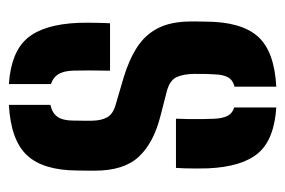

<svg xmlns="http://www.w3.org/2000/svg" viewBox="-127 -521 657 443"><g transform="rotate(90 201.5 -299.5)"><path d="M32.7 -152Q32.2 -169.5 32.6 -192Q33 -214.6 33.7 -224.9H143.1Q142.5 -197.8 142.5 -175.6Q142.5 -153.3 143 -139.1Q143.9 -117 151.5 -105.1Q159.2 -93.3 173.9 -88.6V8.5Q100.2 3.6 68.1 -34.1Q36.1 -71.9 32.7 -152ZM221.9 8.5V-87.3Q240.8 -91.3 249.4 -103.5Q258 -115.7 258.2 -139.1Q258.4 -152.2 258.4 -157Q258.5 -161.8 258.6 -166.3Q258.6 -170.8 258.5 -183.1Q258.2 -204.8 250.7 -218.2Q243.1 -231.6 223.1 -237.4L159.4 -256.1Q117.6 -268.7 88.7 -287.5Q59.8 -306.3 44.9 -335.7Q30 -365 29.6 -409Q29.5 -418.8 29.6 -427.6Q29.7 -436.5 29.9 -445.5Q30.1 -527.2 63.9 -565.6Q97.7 -604 179.9 -608.5V-512.2Q164.7 -508.3 158.4 -497.1Q152.1 -485.9 151.5 -464.9Q151 -451.9 150.6 -444.7Q150.3 -437.4 150.5 -419.4Q150.7 -395.2 157.6 -379.2Q164.5 -363.2 189.4 -356.2L246.1 -341.6Q309.5 -325.8 341.6 -291.3Q373.8 -256.9 373.8 -189.5Q373.8 -180.1 373.7 -169.3Q373.6 -158.6 373.4 -148.8Q372.9 -69.9 337.9 -32.9Q302.9 4.1 221.9 8.5ZM253.9 -377Q254.5 -388.3 254.7 -405.7Q254.9 -423.1 254.7 -439.7Q254.5 -456.3 254 -464.9Q253.1 -485 247.3 -496.1Q241.5 -507.2 228 -511.4V-608.5Q302.2 -603.6 333.6 -566.4Q364.9 -529.2 368.4 -451.1Q368.8 -439.6 368.8 -425Q368.8 -410.5 368.4 -397.2Q368 -384 367.4 -377Z"/></g></svg>

Font: Big Shoulders Stencil Display SC Thin
Style: Regular
Weight: 100
Designer: Patric King
Foundry: XO Type Co
Version: Version 2.001